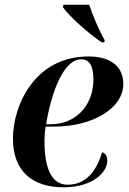

<svg xmlns="http://www.w3.org/2000/svg" viewBox="-20 -786 547 816"><path d="M412 -606H423L425 -615C402 -654 373 -723 359 -766H250L247 -756C274 -716 360 -641 412 -606ZM250 10C378 10 436 -57 436 -102C436 -124 427 -135 414 -139C389 -57 345 -1 267 -1C204 -1 169 -61 169 -188C169 -203 171 -232 174 -248H210C378 -248 504 -328 504 -429C504 -505 449 -546 356 -546C126 -546 35 -336 35 -197C35 -57 119 10 250 10ZM196 -258H176C200 -404 253 -534 325 -534C358 -534 377 -509 377 -448C377 -337 301 -258 196 -258Z"/></svg>

Font: Noto Serif Display SemiBold
Style: Italic
Weight: 600
Italic angle: -12°
Designer: Monotype Design Team
Foundry: Monotype Imaging Inc.
Version: Version 2.009